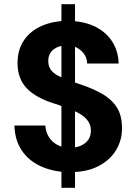

<svg xmlns="http://www.w3.org/2000/svg" viewBox="-20 -812 655 919"><path d="M274 87V-792H339V87ZM315 12Q240 12 180 -14Q120 -40 85.5 -90Q51 -140 49 -211H197Q199 -181 213.5 -157Q228 -133 253.5 -119Q279 -105 315 -105Q345 -105 367.5 -115Q390 -125 402.5 -143Q415 -161 415 -187Q415 -212 402 -231.5Q389 -251 365 -265.5Q341 -280 309.5 -292Q278 -304 241 -316Q153 -343 108.5 -389Q64 -435 64 -510Q64 -574 94.5 -619Q125 -664 179.5 -688Q234 -712 303 -712Q375 -712 429 -687.5Q483 -663 514.5 -617Q546 -571 548 -508H397Q397 -531 384.5 -550.5Q372 -570 351 -582Q330 -594 301 -594Q276 -595 255.5 -586.5Q235 -578 223 -561.5Q211 -545 211 -520Q211 -495 223 -478.5Q235 -462 257 -450Q279 -438 308 -427.5Q337 -417 371 -406Q424 -388 468 -363.5Q512 -339 538 -300Q564 -261 564 -197Q564 -141 535.5 -93.5Q507 -46 451.5 -17Q396 12 315 12Z"/></svg>

Font: DM Sans 10pt ExtraBold
Style: Regular
Weight: 800
Version: Version 4.004;gftools[0.9.30]